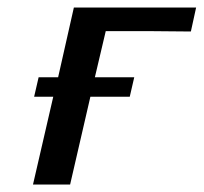

<svg xmlns="http://www.w3.org/2000/svg" viewBox="-20 -492 543 512"><path d="M71 -234 83 -286H135L177 -472H503L489 -408Q470 -408 433 -408.5Q396 -409 378 -409H338H262L233 -286H338L326 -234H221L167 0H68L122 -234Z"/></svg>

Font: Coval
Style: Italic
Weight: 400
Foundry: Context Ltd
Version: Version 001.000